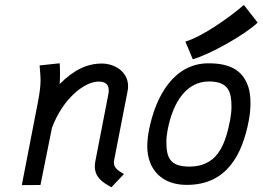

<svg xmlns="http://www.w3.org/2000/svg" viewBox="-20 -766 1087 795"><path d="M227.1 -418C228 -433.6 228.5 -449.2 228.5 -462.9C228.5 -480.5 228 -495.1 227.1 -503.9L144 -495.1C145.5 -471.7 147.9 -455.6 147.9 -434.1C147.9 -413.1 145.5 -387.2 137.2 -344.2L70.3 0.5L147.5 0L195.3 -237.3C242.2 -361.3 331.5 -428.2 388.2 -428.2C417.5 -428.2 430.2 -415.5 430.2 -391.6C430.2 -386.2 429.7 -379.9 428.2 -373.5L375 -99.6C373.5 -91.8 372.6 -84.5 372.6 -77.6C372.6 -30.3 407.2 -9.3 441.4 9.3L493.2 -45.4C471.7 -58.6 451.7 -68.4 451.7 -92.8C451.7 -96.2 451.7 -99.1 452.6 -103L508.3 -388.7C509.8 -396 510.3 -402.8 510.3 -409.2C510.3 -469.2 454.6 -502.9 401.9 -502.9C339.4 -502.9 284.7 -475.6 227.1 -418Z M747.6 -593.8 778.3 -520.5C849.1 -541 990.7 -619.6 1046.9 -672.4L989.7 -745.6C931.6 -694.8 818.4 -614.7 747.6 -593.8ZM857.4 -105C829.1 -84.5 801.8 -76.7 764.6 -76.2C682.6 -76.2 668.9 -114.3 668.9 -179.7C668.9 -194.8 670.9 -211.4 674.3 -229C697.3 -348.1 754.9 -428.7 845.2 -428.7C926.3 -428.7 938.5 -385.3 938.5 -323.2C938.5 -306.2 936 -287.1 932.6 -267.6C932.1 -264.6 931.2 -261.7 930.7 -258.8C916.5 -186.5 895 -134.8 857.4 -105ZM752.9 -0.5H753.9C919.4 -0.5 982.9 -126 1009.8 -265.1C1014.6 -289.1 1017.1 -314.5 1017.1 -339.4C1017.1 -363.8 1014.6 -386.7 1008.3 -405.8C986.8 -470.2 939.5 -503.9 843.3 -503.9C700.7 -503.9 624.5 -369.1 596.7 -226.6C592.3 -203.1 589.8 -181.2 589.8 -160.6C589.8 -62.5 652.3 -0.5 752 -0.5Z"/></svg>

Font: Fantasque Sans Mono
Style: RegItalic
Weight: 400
Italic angle: -11°
Monospace: yes
Designer: Jany Belluz
Version: Version 1.6.3